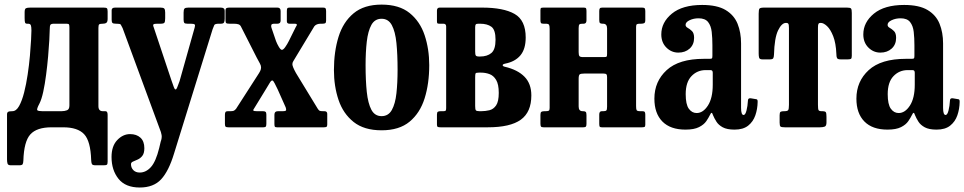

<svg xmlns="http://www.w3.org/2000/svg" viewBox="-20 -553 4189 834"><path d="M407.5 -432V-92Q407.5 -70 426.5 -70H436.5Q443.5 -70 445.5 -65.5Q447.5 -61 447.5 -54V149.5Q447.5 160.5 443.8 162.8Q440 165 428.5 165H395.5Q381.5 165 379 159.2Q376.5 153.5 376 141.5Q373.5 60 345.5 30Q317.5 0 254.5 0H204Q139.5 0 111.8 30.8Q84 61.5 81.5 144.5Q81 156 78.2 160.5Q75.5 165 62.5 165H27.5Q15 165 12.8 157.8Q10.5 150.5 10.5 139.5V-56Q10.5 -64 15 -67Q19.5 -70 33.5 -70Q50.5 -70 63 -92.5Q75.5 -115 84.8 -151.2Q94 -187.5 100.2 -229.5Q106.5 -271.5 110 -311.2Q113.5 -351 115 -380.5Q116.5 -410 116.5 -420.5Q116.5 -437.5 113.8 -443.8Q111 -450 101.5 -450H97.5Q91 -450 89 -454.5Q87 -459 87 -475V-500Q87 -514.5 92.8 -517.2Q98.5 -520 112 -520H429.5Q441 -520 444.2 -517.2Q447.5 -514.5 447.5 -503V-471Q447.5 -458 442 -454Q436.5 -450 427 -450H426.5Q414.5 -450 411 -447.2Q407.5 -444.5 407.5 -432ZM215 -450Q202 -450 199 -445.2Q196 -440.5 196 -424Q196 -410 194.2 -378.8Q192.5 -347.5 189 -307.8Q185.5 -268 180.2 -227.8Q175 -187.5 167.8 -154.2Q160.5 -121 151.5 -103.5Q137.5 -77.5 142.5 -73.8Q147.5 -70 164 -70H247.5Q260.5 -70 271 -74Q281.5 -78 281.5 -95V-433Q281.5 -443 279.8 -446.5Q278 -450 269 -450Z M464.5 129Q464.5 81.5 489.2 55.5Q514 29.5 545 29.5Q573 29.5 590 45Q607 60.5 607 90.5Q607 113 598.2 124Q589.5 135 578 140Q566.5 145 557.8 148.8Q549 152.5 549 160Q549 175.5 559.2 186Q569.5 196.5 587 196.5Q614 196.5 635.5 172.8Q657 149 671.5 90L678 62.5Q684 46.5 682 33.8Q680 21 673.5 6L512.5 -431Q507 -442.5 504.5 -446.2Q502 -450 487 -450H484Q472.5 -450 468.8 -453.2Q465 -456.5 465 -467V-508.5Q465 -520 480 -520H677.5Q689.5 -520 693.5 -515.8Q697.5 -511.5 697.5 -498.5V-474Q697.5 -459 694.2 -454.5Q691 -450 677.5 -450H663.5Q650 -450 646.8 -447.2Q643.5 -444.5 647.5 -435L725 -203Q731.5 -185 735 -174.8Q738.5 -164.5 742.5 -164.5Q746.5 -164.5 749.8 -173.5Q753 -182.5 760 -200.5L825.5 -433Q828.5 -443 825.8 -446.5Q823 -450 808 -450H794Q783 -450 780.2 -454Q777.5 -458 777.5 -468V-498.5Q777.5 -511.5 781.5 -515.8Q785.5 -520 798 -520H939Q956 -520 956 -506.5V-471.5Q956 -460.5 953 -455.2Q950 -450 939 -450H931Q913.5 -450 910.8 -444Q908 -438 903.5 -426L736 114Q713 190 680 225.8Q647 261.5 587 261.5Q525 261.5 494.8 223.8Q464.5 186 464.5 129Z M1234.5 -374.5 1265 -436Q1275.5 -450 1261 -450H1237.5Q1226 -450 1226 -460.5V-505Q1226 -513.5 1228 -516.8Q1230 -520 1238 -520H1383.5Q1391.5 -520 1394 -516.8Q1396.5 -513.5 1396.5 -504.5V-464Q1396.5 -455 1393.2 -452.5Q1390 -450 1380.5 -450H1373.5Q1354.5 -450 1345.5 -439L1266.5 -308Q1258 -293.5 1254 -287.2Q1250 -281 1250 -274Q1250 -264 1265.5 -236L1360 -81Q1364.5 -74 1368 -72Q1371.5 -70 1383.5 -70H1389Q1401.5 -70 1401.5 -58.5V-12Q1401.5 -4 1398 -2Q1394.5 0 1386.5 0H1183Q1175 0 1173.5 -3.5Q1172 -7 1172 -15V-54.5Q1172 -70 1187.5 -70H1208Q1222 -70 1222.8 -74.5Q1223.5 -79 1221 -86.5L1186 -165Q1179 -179 1173 -191.2Q1167 -203.5 1162.5 -203.5Q1157.5 -203.5 1151 -192Q1144.5 -180.5 1136.5 -168L1084.5 -83Q1079 -76 1080.5 -73Q1082 -70 1095.5 -70H1122Q1130.5 -70 1133.8 -67Q1137 -64 1137 -55V-16Q1137 -7 1134.8 -3.5Q1132.5 0 1124 0H972.5Q963 0 960 -2.8Q957 -5.5 957 -15V-54Q957 -61.5 959.2 -65.8Q961.5 -70 969.5 -70H981Q991.5 -70 996 -72.2Q1000.5 -74.5 1005.5 -80.5L1097.5 -223.5Q1106.5 -237 1110.2 -244.5Q1114 -252 1114 -260Q1114 -268.5 1108.8 -277.5Q1103.5 -286.5 1095 -303L1028 -435Q1024 -444.5 1016.5 -447.2Q1009 -450 995 -450H976.5Q965.5 -450 962.5 -452.8Q959.5 -455.5 959.5 -467V-506Q959.5 -515.5 963.8 -517.8Q968 -520 976.5 -520H1185Q1199 -520 1199 -505V-463.5Q1199 -450 1185 -450H1172.5Q1160 -450 1158.5 -444.5Q1157 -439 1159 -433L1179 -374.5Q1183.5 -362.5 1191.2 -349.5Q1199 -336.5 1204.5 -336.5Q1210.5 -336.5 1219 -348.5Q1227.5 -360.5 1234.5 -374.5Z M1430.5 -248.5Q1430.5 -328.5 1450.5 -393Q1470.5 -457.5 1516 -495.2Q1561.5 -533 1637.5 -533Q1714 -533 1759.2 -496.5Q1804.5 -460 1824.5 -400Q1844.5 -340 1844.5 -270Q1844.5 -190 1824.5 -126Q1804.5 -62 1759.2 -24.5Q1714 13 1637.5 13Q1561.5 13 1516 -23.2Q1470.5 -59.5 1450.5 -119Q1430.5 -178.5 1430.5 -248.5ZM1568 -270Q1568 -203.5 1573.2 -153.8Q1578.5 -104 1593.2 -76.2Q1608 -48.5 1637.5 -48.5Q1667 -48.5 1682 -75.2Q1697 -102 1702 -147.8Q1707 -193.5 1707 -250Q1707 -316.5 1702 -366.2Q1697 -416 1682 -443.8Q1667 -471.5 1637.5 -471.5Q1608 -471.5 1593.2 -444.8Q1578.5 -418 1573.2 -372.2Q1568 -326.5 1568 -270Z M1906 -450H1888.5Q1881 -450 1879.5 -452.2Q1878 -454.5 1878 -462V-507Q1878 -520 1890 -520H2074Q2167 -520 2215.2 -492.5Q2263.5 -465 2263.5 -390Q2263.5 -340 2240.5 -312.5Q2217.5 -285 2174 -276.5Q2163 -274 2163.5 -269.5Q2164 -265 2173 -263Q2228.5 -250 2258.2 -219.8Q2288 -189.5 2288 -138.5Q2288 -66 2242.2 -33Q2196.5 0 2098.5 0H1893.5Q1884.5 0 1881.2 -2Q1878 -4 1878 -12V-55Q1878 -65 1881.8 -67.5Q1885.5 -70 1894.5 -70H1906.5Q1914.5 -70 1916.2 -73Q1918 -76 1918 -84V-438Q1918 -450 1906 -450ZM2044 -434V-329.5Q2044 -316 2046.8 -311.8Q2049.5 -307.5 2061.5 -307.5H2065Q2096.5 -307.5 2114.5 -322.8Q2132.5 -338 2132.5 -380.5Q2132.5 -423.5 2114.5 -436.8Q2096.5 -450 2065 -450H2058Q2049 -450 2046.5 -446.8Q2044 -443.5 2044 -434ZM2044 -216.5V-92.5Q2044 -78 2047 -74Q2050 -70 2062.5 -70H2070.5Q2088.5 -70 2106 -74.2Q2123.5 -78.5 2135 -95.2Q2146.5 -112 2146.5 -149.5Q2146.5 -187 2135 -206Q2123.5 -225 2106 -231.2Q2088.5 -237.5 2070.5 -237.5H2060Q2048 -237.5 2046 -234.5Q2044 -231.5 2044 -216.5Z M2743 -92.5Q2743 -79.5 2745.2 -74.8Q2747.5 -70 2761 -70H2770Q2778 -70 2780.5 -66.8Q2783 -63.5 2783 -55V-11Q2783 -3 2779.2 -1.5Q2775.5 0 2767.5 0H2594Q2586 0 2584.5 -3.8Q2583 -7.5 2583 -15.5V-55.5Q2583 -70 2594 -70H2600.5Q2610.5 -70 2613.8 -73.2Q2617 -76.5 2617 -89.5V-218Q2617 -227 2614 -230.2Q2611 -233.5 2601.5 -233.5H2518Q2503 -233.5 2498.2 -230Q2493.5 -226.5 2493.5 -210.5V-90.5Q2493.5 -70 2510.5 -70H2512Q2521 -70 2524.2 -67Q2527.5 -64 2527.5 -53V-15Q2527.5 -6 2524.8 -3Q2522 0 2513.5 0H2341.5Q2332.5 0 2330 -3.2Q2327.5 -6.5 2327.5 -16V-54Q2327.5 -64.5 2331.5 -67.2Q2335.5 -70 2345.5 -70H2350.5Q2360 -70 2363.8 -72.2Q2367.5 -74.5 2367.5 -84V-427.5Q2367.5 -440.5 2365 -445.2Q2362.5 -450 2349.5 -450H2340.5Q2332 -450 2329.8 -453.2Q2327.5 -456.5 2327.5 -465V-509Q2327.5 -517.5 2331 -518.8Q2334.5 -520 2343 -520H2516.5Q2524 -520 2525.8 -516.5Q2527.5 -513 2527.5 -504.5V-464.5Q2527.5 -450 2515.5 -450H2510Q2500 -450 2496.8 -446.8Q2493.5 -443.5 2493.5 -430.5V-326.5Q2493.5 -314 2496.8 -309.5Q2500 -305 2513.5 -305H2602Q2613 -305 2615 -307Q2617 -309 2617 -320V-429.5Q2617 -450 2599.5 -450H2597.5Q2589 -450 2586 -453Q2583 -456 2583 -467V-505Q2583 -514 2585.8 -517Q2588.5 -520 2597 -520H2769Q2778 -520 2780.5 -516.8Q2783 -513.5 2783 -504V-466Q2783 -455.5 2778.8 -452.8Q2774.5 -450 2765 -450H2760Q2750 -450 2746.5 -447.8Q2743 -445.5 2743 -436Z M2822.5 -124.5Q2822.5 -199.5 2876 -248.5Q2929.5 -297.5 3037.5 -297.5H3061.5Q3070.5 -297.5 3072.5 -299.5Q3074.5 -301.5 3074.5 -310.5V-356.5Q3074.5 -388 3071.5 -414.5Q3068.5 -441 3055.8 -457.2Q3043 -473.5 3014.5 -473.5Q2993 -473.5 2975.5 -465.2Q2958 -457 2958 -445Q2958 -437 2967.2 -432Q2976.5 -427 2985.8 -418Q2995 -409 2995 -388.5Q2995 -359.5 2975.8 -342Q2956.5 -324.5 2926.5 -324.5Q2896.5 -324.5 2874.5 -346.5Q2852.5 -368.5 2852.5 -403.5Q2852.5 -456 2898.5 -493.8Q2944.5 -531.5 3030 -531.5Q3095 -531.5 3131.8 -509.5Q3168.5 -487.5 3183.8 -449.8Q3199 -412 3199 -364.5V-84.5Q3199 -53.5 3210 -53.5Q3217.5 -53.5 3222.5 -72.5Q3227.5 -91.5 3229 -117.5Q3229.5 -127.5 3241.5 -126L3265.5 -122Q3271.5 -121.5 3271 -110Q3270.5 -79.5 3261 -52Q3251.5 -24.5 3229.8 -7.2Q3208 10 3171 10H3170.5Q3138 10 3119.5 0Q3101 -10 3091.8 -24.8Q3082.5 -39.5 3077 -53Q3074.5 -61.5 3071.5 -62.8Q3068.5 -64 3063.5 -53Q3058 -41.5 3047.8 -26.5Q3037.5 -11.5 3016.2 -0.8Q2995 10 2957.5 10Q2892 10 2857.2 -25.2Q2822.5 -60.5 2822.5 -124.5ZM2958.5 -144Q2958.5 -99.5 2972 -80.8Q2985.5 -62 3006 -62Q3034 -62 3055 -94.5Q3076 -127 3076 -185V-237Q3076 -248.5 3066.5 -248.5H3045.5Q3008.5 -248.5 2983.5 -222.2Q2958.5 -196 2958.5 -144Z M3366.5 -20.5V-52.5Q3366.5 -64.5 3370.5 -67.2Q3374.5 -70 3386 -70H3388Q3400 -70 3403.5 -74.5Q3407 -79 3407 -97.5V-431Q3407 -445.5 3404.5 -449.5Q3402 -453.5 3396.5 -453.5H3394Q3375.5 -453.5 3359.8 -421Q3344 -388.5 3342 -315.5Q3341.5 -304 3338.5 -299.5Q3335.5 -295 3323 -295H3292.5Q3279.5 -295 3277.5 -302.2Q3275.5 -309.5 3275.5 -320.5V-493.5Q3275.5 -511 3279 -515.5Q3282.5 -520 3299.5 -520H3659Q3673.5 -520 3676.8 -515.8Q3680 -511.5 3680 -496.5V-310.5Q3680 -299.5 3676 -297.2Q3672 -295 3661 -295H3632.5Q3618.5 -295 3615.8 -300.8Q3613 -306.5 3613 -318.5Q3611 -366 3599.2 -395.8Q3587.5 -425.5 3572.5 -439.5Q3557.5 -453.5 3545.5 -453.5H3543Q3537.5 -453.5 3535.2 -449.5Q3533 -445.5 3533 -432V-98.5Q3533 -79.5 3535.5 -74.8Q3538 -70 3549 -70H3551Q3564.5 -70 3567.2 -65.5Q3570 -61 3570 -45.5V-21Q3570 -6 3562.2 -3Q3554.5 0 3541 0H3389.5Q3374.5 0 3370.5 -3.2Q3366.5 -6.5 3366.5 -20.5Z M3700 -124.5Q3700 -199.5 3753.5 -248.5Q3807 -297.5 3915 -297.5H3939Q3948 -297.5 3950 -299.5Q3952 -301.5 3952 -310.5V-356.5Q3952 -388 3949 -414.5Q3946 -441 3933.2 -457.2Q3920.5 -473.5 3892 -473.5Q3870.5 -473.5 3853 -465.2Q3835.5 -457 3835.5 -445Q3835.5 -437 3844.8 -432Q3854 -427 3863.2 -418Q3872.5 -409 3872.5 -388.5Q3872.5 -359.5 3853.2 -342Q3834 -324.5 3804 -324.5Q3774 -324.5 3752 -346.5Q3730 -368.5 3730 -403.5Q3730 -456 3776 -493.8Q3822 -531.5 3907.5 -531.5Q3972.5 -531.5 4009.2 -509.5Q4046 -487.5 4061.2 -449.8Q4076.5 -412 4076.5 -364.5V-84.5Q4076.5 -53.5 4087.5 -53.5Q4095 -53.5 4100 -72.5Q4105 -91.5 4106.5 -117.5Q4107 -127.5 4119 -126L4143 -122Q4149 -121.5 4148.5 -110Q4148 -79.5 4138.5 -52Q4129 -24.5 4107.2 -7.2Q4085.5 10 4048.5 10H4048Q4015.5 10 3997 0Q3978.5 -10 3969.2 -24.8Q3960 -39.5 3954.5 -53Q3952 -61.5 3949 -62.8Q3946 -64 3941 -53Q3935.5 -41.5 3925.2 -26.5Q3915 -11.5 3893.8 -0.8Q3872.5 10 3835 10Q3769.5 10 3734.8 -25.2Q3700 -60.5 3700 -124.5ZM3836 -144Q3836 -99.5 3849.5 -80.8Q3863 -62 3883.5 -62Q3911.5 -62 3932.5 -94.5Q3953.5 -127 3953.5 -185V-237Q3953.5 -248.5 3944 -248.5H3923Q3886 -248.5 3861 -222.2Q3836 -196 3836 -144Z"/></svg>

Font: Besley* Condensed Semi
Style: Regular
Weight: 600
Width: 3
Designer: Owen Earl
Foundry: indestructible type*
Version: Version 3.000; ttfautohint (v1.8.3)